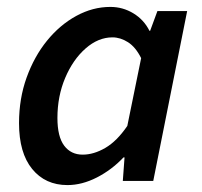

<svg xmlns="http://www.w3.org/2000/svg" viewBox="-20 -523 584 555"><path d="M175 12Q111 12 73 -34.5Q35 -81 35 -167Q35 -238 57 -299Q79 -360 116 -405.5Q153 -451 200.5 -477Q248 -503 299 -503Q335 -503 365.5 -484.5Q396 -466 412 -434H414L435 -491H521L423 0H335L340 -68H337Q303 -32 260 -10Q217 12 175 12ZM219 -76Q251 -76 284.5 -95.5Q318 -115 348 -159L388 -355Q372 -387 350 -401Q328 -415 305 -415Q264 -415 227.5 -383Q191 -351 168.5 -298Q146 -245 146 -182Q146 -128 165.5 -102Q185 -76 219 -76Z"/></svg>

Font: Source Sans 3 Semibold
Style: Italic
Weight: 600
Italic angle: -11°
Designer: Paul D. Hunt
Foundry: Adobe
Version: Version 3.052;hotconv 1.1.0;makeotfexe 2.6.0